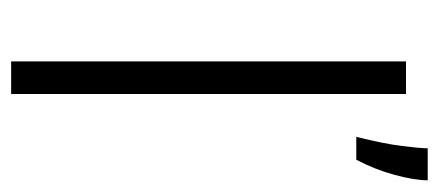

<svg xmlns="http://www.w3.org/2000/svg" viewBox="-236 -532 769 336"><g transform="rotate(90 148.0 -364.5)"><path d="M88 0V-691H145V0ZM220 -604Q232 -652 236 -684Q240 -716 240 -729H296Q296 -706 286.5 -671Q277 -636 260 -604Z"/></g></svg>

Font: Bricolage Grotesque 10pt ExtraLight
Style: Regular
Weight: 200
Designer: Mathieu Triay
Foundry: Atelier Triay
Version: Version 1.000; ttfautohint (v1.8.4.7-5d5b);gftools[0.9.32]